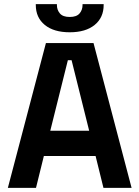

<svg xmlns="http://www.w3.org/2000/svg" viewBox="-20 -908 674 928"><path d="M18 0 202 -700H432L616 0H480L442 -154H192L154 0ZM223 -276H411L326 -617H308ZM317 -752Q240 -752 196.5 -787.5Q153 -823 153 -884V-888H255V-884Q255 -860 269.5 -843Q284 -826 317 -826Q350 -826 364.5 -843Q379 -860 379 -884V-888H481V-884Q481 -823 437.5 -787.5Q394 -752 317 -752Z"/></svg>

Font: Space Grotesk
Style: Bold
Weight: 700
Designer: Florian Karsten
Foundry: Florian Karsten
Version: Version 2.000